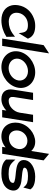

<svg xmlns="http://www.w3.org/2000/svg" viewBox="970 -1666 707 2686"><g transform="rotate(90 1323.0 -322.5)"><path d="M55 -131C75 -48 146 11 265 11C349 11 430 -18 487 -55L495 -60L493 -179L445 -143C402 -113 347 -92 282 -92C261 -92 241 -95 224 -102C178 -120 150 -161 160 -226C163 -245 169 -263 179 -279C207 -325 257 -360 329 -360C398 -360 428 -341 438 -270L443 -231L521 -360L518 -366C485 -449 404 -462 340 -462C303 -462 269 -456 236 -443C146 -410 71 -336 53 -225C48 -192 48 -160 55 -131Z M622 0 726 -656 611 -580 519 0Z M916 11C1055 11 1186 -95 1207 -226C1228 -357 1130 -462 991 -462C852 -462 720 -357 699 -226C678 -95 777 11 916 11ZM975 -361C1059 -361 1117 -301 1105 -226C1093 -151 1016 -90 932 -90C848 -90 789 -151 801 -226C813 -301 891 -361 975 -361Z M1366 11C1431 11 1484 -19 1526 -58L1517 0H1621L1689 -432H1585L1556 -246C1548 -198 1523 -160 1494 -134C1468 -110 1433 -91 1390 -91C1345 -91 1330 -119 1337 -165L1379 -432H1277L1233 -152C1218 -58 1262 11 1366 11Z M1887 11C1949 11 2000 -13 2042 -48L2034 0H2131L2223 -580L2132 -656L2092 -406C2064 -438 2023 -462 1962 -462C1849 -462 1720 -367 1698 -226C1679 -109 1742 11 1887 11ZM1949 -353C2032 -353 2074 -290 2064 -226C2052 -148 1993 -94 1908 -94C1835 -94 1795 -155 1806 -226C1816 -291 1872 -353 1949 -353Z M2344 -198C2398 -188 2469 -188 2511 -174C2531 -168 2541 -162 2538 -146C2532 -109 2488 -90 2416 -90C2329 -90 2288 -103 2239 -156L2212 -185L2211 -56L2214 -52C2260 0 2332 11 2406 11C2560 11 2631 -57 2644 -138C2654 -204 2615 -237 2569 -255C2506 -279 2409 -272 2351 -291C2331 -297 2324 -302 2326 -316C2331 -345 2374 -361 2441 -361C2521 -361 2558 -347 2584 -317L2603 -296L2629 -395L2625 -399C2595 -448 2519 -462 2451 -462C2328 -462 2232 -401 2220 -323C2206 -237 2275 -209 2344 -198Z"/></g></svg>

Font: Charger Pro
Style: BlkObl
Weight: 900
Designer: Jasper
Foundry: Cannot Into Space Fonts
Version: Version 1.09